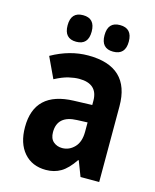

<svg xmlns="http://www.w3.org/2000/svg" viewBox="-112 -808 724 894"><g transform="rotate(15 250.0 -360.5)"><path d="M414 -667Q414 -731 355 -731Q297 -731 297 -667Q297 -603 355 -603Q414 -603 414 -667ZM235 -667Q235 -731 177 -731Q119 -731 119 -667Q119 -603 177 -603Q235 -603 235 -667ZM182 -169Q182 -249 276 -252L326 -254V-209Q326 -160 301 -134Q276 -108 242 -108Q217 -108 199.5 -123Q182 -138 182 -169ZM329 -73H332L360 0H450V-365Q450 -556 249 -556Q160 -556 73 -507L120 -407Q158 -427 186 -433.5Q214 -440 236 -440Q326 -440 326 -358V-338L238 -335Q50 -329 50 -158Q50 -80 89 -35Q128 10 195 10Q235 10 266.5 -8.5Q298 -27 329 -73Z"/></g></svg>

Font: Noto Sans Mono UI Condensed
Style: Bold
Weight: 700
Width: 3
Designer: Monotype Design team
Foundry: Monotype Imaging Inc.
Version: 1.000